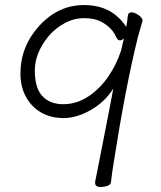

<svg xmlns="http://www.w3.org/2000/svg" viewBox="-20 -730 640 761"><path d="M545 -648 526 -581Q477 -382 432 -94Q423 -40 420 -9Q419 9 381 11H377Q357 11 357 -6Q357 -11 358.5 -17Q360 -23 363.5 -41.5Q367 -60 375.5 -102.5Q384 -145 393 -191.5Q402 -238 410 -278.5Q418 -319 423 -346.5Q428 -374 429 -379Q395 -325 339 -293.5Q283 -262 232.5 -262Q182 -262 144 -283.5Q106 -305 83.5 -345Q61 -385 61 -438Q61 -546 136 -628Q211 -710 313 -710Q400 -710 452 -658Q473 -637 480 -623Q485 -645 486 -663Q487 -681 501 -681H503Q515 -680 530 -669.5Q545 -659 545 -648ZM471 -578Q463 -570 455 -570Q447 -570 441 -582Q424 -622 379 -645Q354 -658 313.5 -658Q273 -658 236 -638Q199 -618 172 -586Q118 -520 118 -450.5Q118 -381 148 -349Q178 -317 230.5 -317Q283 -317 329 -347Q375 -377 408.5 -425.5Q442 -474 460 -530Z"/></svg>

Font: LXGW WenKai Lite Light
Style: Regular
Weight: 300
Designer: LXGW / Fontworks Inc.
Foundry: LXGW / Fontworks Inc.
Version: Version 1.511; March 25, 2025